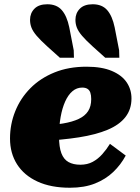

<svg xmlns="http://www.w3.org/2000/svg" viewBox="-20 -867 657 901"><path d="M308 14Q219 14 156 -15Q93 -44 60 -96Q27 -148 27 -217Q27 -284 51.5 -345Q76 -406 122.5 -453Q169 -500 235.5 -527Q302 -554 386 -554Q458 -554 505 -534Q552 -514 574.5 -480.5Q597 -447 597 -405Q597 -354 568.5 -317.5Q540 -281 485 -258Q430 -235 350.5 -222.5Q271 -210 168 -205L171 -278Q231 -280 275.5 -287.5Q320 -295 349.5 -309Q379 -323 393.5 -345.5Q408 -368 408 -402Q408 -420 404 -432Q400 -444 390.5 -450Q381 -456 366 -456Q340 -456 320 -439Q300 -422 286 -391Q272 -360 264.5 -318Q257 -276 257 -226Q257 -177 268 -148Q279 -119 301.5 -106.5Q324 -94 357 -94Q390 -94 415 -107.5Q440 -121 460 -143.5Q480 -166 496 -192L570 -137Q547 -94 511.5 -60Q476 -26 426 -6Q376 14 308 14ZM518 -739 539 -631 540 -596H474L415 -649Q383 -678 365.5 -698.5Q348 -719 341 -736.5Q334 -754 334 -774Q334 -805 354.5 -826Q375 -847 415 -847Q459 -847 483 -819.5Q507 -792 518 -739ZM305 -739 326 -631 327 -596H261L202 -649Q170 -678 152.5 -698.5Q135 -719 128 -736.5Q121 -754 121 -774Q121 -805 141.5 -826Q162 -847 202 -847Q246 -847 270 -819.5Q294 -792 305 -739Z"/></svg>

Font: Roboto Serif 20pt Black
Style: Italic
Weight: 900
Italic angle: -10°
Version: Version 1.008